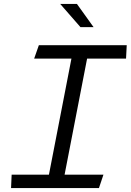

<svg xmlns="http://www.w3.org/2000/svg" viewBox="-20 -961 668 981"><path d="M36.5 0H485.5L508.5 -68.5H310L425 -661.5H624L627.5 -730H178.5L154.5 -661.5H345L230 -68.5H39.5ZM287.5 -941 391 -822.5H458L373 -941Z"/></svg>

Font: Monaspace Krypton Light
Style: Italic
Weight: 300
Italic angle: -11°
Designer: Riley Cran & the Lettermatic Team
Foundry: Lettermatic
Version: Version 1.101 (Monaspace Krypton)